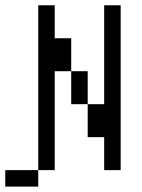

<svg xmlns="http://www.w3.org/2000/svg" viewBox="-20 -645 540 728"><path d="M187.5 -500H250V-375H187.5V0H125V-625H187.5ZM0 0H125V62.5H0ZM250 -375H312.5V-250H250ZM312.5 -250H375V-625H437.5V0H375V-125H312.5Z"/></svg>

Font: 寒蝉点阵体 16px
Style: Regular
Weight: 400
Designer: Designed by Warren2060
Foundry: ChillType
Version: Version 1.000